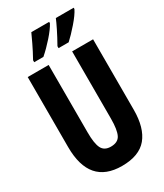

<svg xmlns="http://www.w3.org/2000/svg" viewBox="-229 -1019 958 1119"><g transform="rotate(-30 250.0 -460.0)"><path d="M248 10Q364 10 417 -54Q470 -118 470 -240V-714H329V-262Q329 -187 312.5 -153.5Q296 -120 248 -120Q204 -120 187.5 -152.5Q171 -185 171 -260V-714H30V-243Q30 10 248 10ZM270 -770H338Q369 -798 409 -844Q449 -890 464 -921V-930H344Q336 -910 316 -869.5Q296 -829 270 -783ZM106 -770H168Q206 -803 244 -846Q282 -889 299 -921V-930H179Q170 -910 151 -870Q132 -830 106 -783Z"/></g></svg>

Font: Noto Sans Mono Condensed Extra
Style: Regular
Weight: 800
Width: 3
Designer: Monotype Design Team
Foundry: Monotype Imaging Inc.
Version: Version 1.900